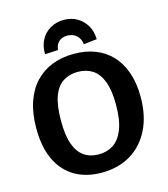

<svg xmlns="http://www.w3.org/2000/svg" viewBox="-134 -1030 999 1145"><g transform="rotate(-15 366.0 -457.5)"><path d="M352 12Q257 12 187.5 -28.5Q118 -69 80 -148Q42 -227 42 -343Q42 -436 66 -506Q90 -576 134 -622.5Q178 -669 238.5 -692.5Q299 -716 373 -716Q446 -716 504.5 -693Q563 -670 604.5 -626Q646 -582 669 -516.5Q692 -451 692 -365Q692 -248 649.5 -163.5Q607 -79 531 -33.5Q455 12 352 12ZM363 -98Q413 -98 452 -122.5Q491 -147 514.5 -204.5Q538 -262 538 -359Q538 -449 516.5 -503.5Q495 -558 457 -582Q419 -606 367 -606Q317 -606 278 -582Q239 -558 217.5 -502Q196 -446 196 -348Q196 -258 216 -203.5Q236 -149 273.5 -123.5Q311 -98 363 -98ZM367 -927Q414 -927 449.5 -906Q485 -885 506 -849Q527 -813 528 -765L446 -756Q442 -791 419.5 -811Q397 -831 363 -831Q330 -831 310.5 -812.5Q291 -794 288 -762L207 -758Q206 -808 226 -846Q246 -884 283 -905.5Q320 -927 367 -927Z"/></g></svg>

Font: Bitter Thin
Style: Bold
Weight: 700
Version: Version 3.021